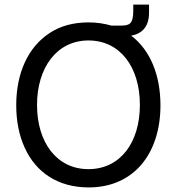

<svg xmlns="http://www.w3.org/2000/svg" viewBox="-20 -813 775 840"><path d="M554 -657C599 -665 632 -694 632 -757V-793H563V-766C563 -711 549 -701 510 -701H467C436 -710 403 -715 368 -715C302 -715 245 -700 198 -669C102 -607 51 -492 51 -353C51 -284 63 -222 88 -167C137 -58 235 7 368 7C566 7 682 -142 682 -352C682 -485 637 -594 554 -657ZM367 -73C228 -73 142 -190 142 -354C142 -516 228 -636 367 -636C506 -636 592 -519 592 -354C592 -189 506 -73 367 -73Z"/></svg>

Font: Be Vietnam
Style: Regular
Weight: 400
Designer: Gabriel Lam
Foundry: TypeRant
Version: Version 4.000